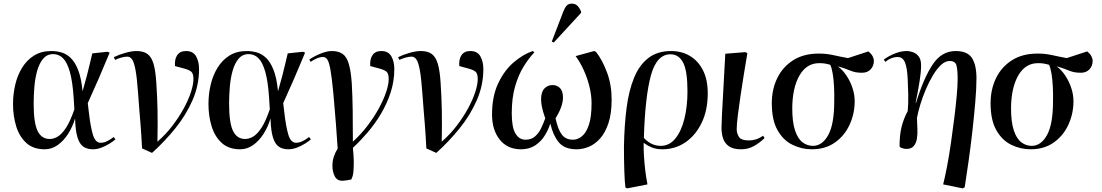

<svg xmlns="http://www.w3.org/2000/svg" viewBox="-20 -811 6087 1061"><path d="M227 14Q164 14 125.5 -21Q87 -56 69.5 -113Q52 -170 52 -236Q52 -290 64 -342Q76 -394 102 -436.5Q128 -479 168 -504Q208 -529 264 -529Q291 -529 318.5 -521.5Q346 -514 370 -491.5Q394 -469 411.5 -425Q429 -381 436 -309H437Q451 -357 460 -392.5Q469 -428 476 -457Q483 -486 490 -516L574 -525L586 -520Q552 -438 524 -373.5Q496 -309 465 -241L471 -191Q480 -111 493.5 -66.5Q507 -22 536 -22Q554 -22 573 -31.5Q592 -41 608 -54L618 -41Q607 -31 586.5 -18Q566 -5 541.5 4.5Q517 14 494 14Q461 14 440 -1Q419 -16 408 -52.5Q397 -89 395 -154H394Q381 -110 356.5 -71.5Q332 -33 299 -9.5Q266 14 227 14ZM254 -43Q277 -43 299.5 -56.5Q322 -70 345 -105Q368 -140 391 -207L387 -271Q381 -361 366 -414Q351 -467 328 -489.5Q305 -512 274 -512Q240 -512 218.5 -486.5Q197 -461 185.5 -420Q174 -379 170 -331.5Q166 -284 166 -239Q166 -131 188 -87Q210 -43 254 -43Z M820 34 765 9Q763 -31 761 -62Q759 -93 756.5 -125Q754 -157 750.5 -197.5Q747 -238 743 -296Q737 -380 729 -423.5Q721 -467 710 -482.5Q699 -498 684 -498Q668 -498 649 -492.5Q630 -487 616 -480L609 -495Q637 -509 672.5 -519Q708 -529 734 -529Q772 -529 794.5 -513Q817 -497 828.5 -458Q840 -419 844 -350Q849 -277 850.5 -201.5Q852 -126 850 -28Q897 -69 933.5 -117Q970 -165 996 -213Q1022 -261 1035.5 -303Q1049 -345 1049 -374Q1049 -406 1035.5 -416Q1022 -426 995 -433L947 -446Q944 -484 959.5 -506.5Q975 -529 1008 -529Q1047 -529 1063.5 -500Q1080 -471 1080 -429Q1080 -340 1044 -257.5Q1008 -175 949 -102Q890 -29 820 34Z M1307 14Q1244 14 1205.5 -21Q1167 -56 1149.5 -113Q1132 -170 1132 -236Q1132 -290 1144 -342Q1156 -394 1182 -436.5Q1208 -479 1248 -504Q1288 -529 1344 -529Q1371 -529 1398.5 -521.5Q1426 -514 1450 -491.5Q1474 -469 1491.5 -425Q1509 -381 1516 -309H1517Q1531 -357 1540 -392.5Q1549 -428 1556 -457Q1563 -486 1570 -516L1654 -525L1666 -520Q1632 -438 1604 -373.5Q1576 -309 1545 -241L1551 -191Q1560 -111 1573.5 -66.5Q1587 -22 1616 -22Q1634 -22 1653 -31.5Q1672 -41 1688 -54L1698 -41Q1687 -31 1666.5 -18Q1646 -5 1621.5 4.5Q1597 14 1574 14Q1541 14 1520 -1Q1499 -16 1488 -52.5Q1477 -89 1475 -154H1474Q1461 -110 1436.5 -71.5Q1412 -33 1379 -9.5Q1346 14 1307 14ZM1334 -43Q1357 -43 1379.5 -56.5Q1402 -70 1425 -105Q1448 -140 1471 -207L1467 -271Q1461 -361 1446 -414Q1431 -467 1408 -489.5Q1385 -512 1354 -512Q1320 -512 1298.5 -486.5Q1277 -461 1265.5 -420Q1254 -379 1250 -331.5Q1246 -284 1246 -239Q1246 -131 1268 -87Q1290 -43 1334 -43Z M1871 188Q1843 188 1830 163.5Q1817 139 1817 103Q1817 78 1825 54Q1833 30 1846 10Q1843 -29 1841 -60.5Q1839 -92 1836.5 -124Q1834 -156 1830.5 -197Q1827 -238 1822 -296Q1814 -380 1806.5 -423Q1799 -466 1789.5 -481Q1780 -496 1766 -496Q1748 -496 1729 -487.5Q1710 -479 1697 -469L1689 -482Q1717 -501 1752 -515Q1787 -529 1813 -529Q1851 -529 1873.5 -513Q1896 -497 1907.5 -458Q1919 -419 1924 -350Q1928 -277 1929 -201.5Q1930 -126 1930 -28Q1975 -69 2011.5 -117Q2048 -165 2074 -213Q2100 -261 2114 -303Q2128 -345 2128 -374Q2128 -406 2114.5 -416Q2101 -426 2074 -433L2026 -446Q2023 -484 2038.5 -506.5Q2054 -529 2087 -529Q2126 -529 2142.5 -500Q2159 -471 2159 -429Q2159 -362 2138.5 -299.5Q2118 -237 2084.5 -181Q2051 -125 2010.5 -78Q1970 -31 1930 6Q1932 22 1933.5 46Q1935 70 1935 83Q1935 113 1933 137.5Q1931 162 1921 181Q1908 184 1893 186Q1878 188 1871 188Z M2391 34 2336 9Q2334 -31 2332 -62Q2330 -93 2327.5 -125Q2325 -157 2321.5 -197.5Q2318 -238 2314 -296Q2308 -380 2300 -423.5Q2292 -467 2281 -482.5Q2270 -498 2255 -498Q2239 -498 2220 -492.5Q2201 -487 2187 -480L2180 -495Q2208 -509 2243.5 -519Q2279 -529 2305 -529Q2343 -529 2365.5 -513Q2388 -497 2399.5 -458Q2411 -419 2415 -350Q2420 -277 2421.5 -201.5Q2423 -126 2421 -28Q2468 -69 2504.5 -117Q2541 -165 2567 -213Q2593 -261 2606.5 -303Q2620 -345 2620 -374Q2620 -406 2606.5 -416Q2593 -426 2566 -433L2518 -446Q2515 -484 2530.5 -506.5Q2546 -529 2579 -529Q2618 -529 2634.5 -500Q2651 -471 2651 -429Q2651 -340 2615 -257.5Q2579 -175 2520 -102Q2461 -29 2391 34Z M2859 14Q2784 14 2741.5 -39.5Q2699 -93 2699 -178Q2699 -278 2732.5 -349.5Q2766 -421 2817.5 -465.5Q2869 -510 2924 -529L2933 -522Q2901 -488 2872.5 -441.5Q2844 -395 2826 -332Q2808 -269 2808 -185Q2808 -107 2828.5 -73Q2849 -39 2884 -39Q2916 -39 2936.5 -57Q2957 -75 2970 -102Q2983 -129 2993 -157Q2979 -198 2974.5 -221Q2970 -244 2970 -262Q2970 -303 2988.5 -322Q3007 -341 3033 -341Q3058 -341 3074.5 -324.5Q3091 -308 3091 -271Q3091 -250 3082 -222.5Q3073 -195 3050 -157Q3063 -96 3084.5 -67.5Q3106 -39 3146 -39Q3173 -39 3196.5 -58.5Q3220 -78 3234.5 -122Q3249 -166 3249 -241Q3249 -285 3237.5 -332Q3226 -379 3206 -423Q3186 -467 3161 -501L3263 -529L3274 -524Q3309 -479 3334.5 -410.5Q3360 -342 3360 -262Q3360 -184 3342.5 -131Q3325 -78 3296.5 -46Q3268 -14 3234 0Q3200 14 3167 14Q3099 14 3067.5 -25Q3036 -64 3022 -125H3020Q3009 -92 2989 -60Q2969 -28 2936.5 -7Q2904 14 2859 14ZM3040 -576 3029 -581 3092 -745Q3101 -768 3111 -779.5Q3121 -791 3140 -791Q3159 -791 3171 -779Q3183 -767 3191 -747V-740Z M3446 230 3436 225Q3432 194 3430 133.5Q3428 73 3428 -1Q3430 -118 3442.5 -214.5Q3455 -311 3484 -381.5Q3513 -452 3563 -490.5Q3613 -529 3689 -529Q3746 -529 3791.5 -502.5Q3837 -476 3864 -424Q3891 -372 3891 -295Q3891 -202 3857.5 -132.5Q3824 -63 3767.5 -24.5Q3711 14 3640 14Q3607 14 3582.5 4Q3558 -6 3538 -21H3537Q3536 10 3538.5 50.5Q3541 91 3546 132.5Q3551 174 3558 208ZM3632 -5Q3679 -5 3712 -45.5Q3745 -86 3762 -154.5Q3779 -223 3779 -306Q3779 -419 3755 -465Q3731 -511 3685 -511Q3609 -511 3577 -394.5Q3545 -278 3538 -49Q3578 -5 3632 -5Z M4076 14Q4031 14 4007.5 -3Q3984 -20 3975.5 -47Q3967 -74 3967 -104Q3967 -126 3970 -185.5Q3973 -245 3978 -330Q3983 -415 3988 -514L4099 -523L4110 -517Q4101 -465 4091 -403Q4081 -341 4072 -280.5Q4063 -220 4057 -171.5Q4051 -123 4051 -97Q4051 -75 4063 -55Q4075 -35 4118 -35Q4136 -35 4154.5 -40Q4173 -45 4197 -61L4205 -48Q4177 -21 4145.5 -3.5Q4114 14 4076 14Z M4466 14Q4410 14 4359 -11Q4308 -36 4276.5 -92Q4245 -148 4245 -240Q4245 -317 4275 -379Q4305 -441 4363 -478Q4421 -515 4505 -515Q4547 -515 4587 -506Q4627 -497 4666 -490L4779 -527Q4795 -514 4802 -500.5Q4809 -487 4809 -475Q4809 -446 4790.5 -427Q4772 -408 4741 -409Q4707 -409 4679.5 -420.5Q4652 -432 4613 -444V-442Q4637 -424 4657.5 -393.5Q4678 -363 4690.5 -326Q4703 -289 4703 -252Q4703 -183 4675 -122Q4647 -61 4594 -23.5Q4541 14 4466 14ZM4472 -5Q4524 -5 4557 -65Q4590 -125 4590 -251Q4591 -291 4589 -331.5Q4587 -372 4581.5 -404.5Q4576 -437 4568 -453Q4550 -458 4537.5 -460Q4525 -462 4507 -462Q4437 -462 4398 -394Q4359 -326 4358 -214Q4358 -136 4373.5 -90Q4389 -44 4415 -24.5Q4441 -5 4472 -5Z M5300 230 5192 208Q5202 168 5213.5 108Q5225 48 5235 -21.5Q5245 -91 5253.5 -159Q5262 -227 5267 -283.5Q5272 -340 5272 -374Q5272 -425 5265.5 -449.5Q5259 -474 5228 -474Q5204 -474 5181 -453Q5158 -432 5136.5 -396.5Q5115 -361 5097 -319Q5079 -277 5066 -234.5Q5053 -192 5047 -158Q5048 -130 5049.5 -100.5Q5051 -71 5047 -45.5Q5043 -20 5029.5 -4Q5016 12 4988 12Q4979 12 4966 8Q4953 4 4951 -3Q4951 -65 4962 -109.5Q4973 -154 4996 -197Q5000 -236 4999 -286Q4998 -336 4996 -374Q4993 -438 4980.5 -467Q4968 -496 4941 -496Q4905 -496 4872 -469L4864 -482Q4893 -503 4926.5 -516Q4960 -529 4990 -529Q5008 -529 5026.5 -522Q5045 -515 5057.5 -498Q5070 -481 5070 -449Q5070 -413 5061.5 -360.5Q5053 -308 5040 -244L5042 -243Q5085 -382 5134.5 -455.5Q5184 -529 5261 -529Q5326 -529 5351 -490.5Q5376 -452 5376 -378Q5376 -324 5369.5 -247.5Q5363 -171 5353.5 -86.5Q5344 -2 5332.5 79Q5321 160 5311 224Z M5675 14Q5619 14 5568 -11Q5517 -36 5485.5 -92Q5454 -148 5454 -240Q5454 -317 5484 -379Q5514 -441 5572 -478Q5630 -515 5714 -515Q5756 -515 5796 -506Q5836 -497 5875 -490L5988 -527Q6004 -514 6011 -500.5Q6018 -487 6018 -475Q6018 -446 5999.5 -427Q5981 -408 5950 -409Q5916 -409 5888.5 -420.5Q5861 -432 5822 -444V-442Q5846 -424 5866.5 -393.5Q5887 -363 5899.5 -326Q5912 -289 5912 -252Q5912 -183 5884 -122Q5856 -61 5803 -23.5Q5750 14 5675 14ZM5681 -5Q5733 -5 5766 -65Q5799 -125 5799 -251Q5800 -291 5798 -331.5Q5796 -372 5790.5 -404.5Q5785 -437 5777 -453Q5759 -458 5746.5 -460Q5734 -462 5716 -462Q5646 -462 5607 -394Q5568 -326 5567 -214Q5567 -136 5582.5 -90Q5598 -44 5624 -24.5Q5650 -5 5681 -5Z"/></svg>

Font: Literata 72pt Medium
Style: Italic
Weight: 500
Italic angle: -2°
Designer: Latin by Veronika Burian and Jose Scaglione. Greek by Irene Vlachou. Cyrillic by Vera Evstafieva
Foundry: TypeTogether
Version: Version 3.002